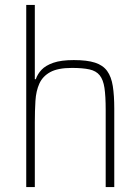

<svg xmlns="http://www.w3.org/2000/svg" viewBox="-20 -763 571 783"><path d="M87 0V-743H122V-440H126Q133 -461 149.5 -478.5Q166 -496 197.5 -507Q229 -518 281 -518Q335 -518 367.5 -507.5Q400 -497 417 -473.5Q434 -450 440 -412Q446 -374 446 -320V0H411V-315Q411 -371 406 -404.5Q401 -438 386.5 -456Q372 -474 344.5 -480Q317 -486 273 -486Q216 -486 185 -469Q154 -452 140.5 -422Q127 -392 124.5 -351.5Q122 -311 122 -264V0Z"/></svg>

Font: Saira Thin SemiCondensed
Style: Regular
Weight: 100
Width: 4
Version: Version 1.101